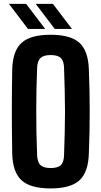

<svg xmlns="http://www.w3.org/2000/svg" viewBox="-20 -994 540 1022"><path d="M249.5 9Q142.5 9 95 -34Q47.5 -77 45 -177Q44 -238.5 43.5 -293.2Q43 -348 43 -400.8Q43 -453.5 43.5 -508.2Q44 -563 45 -623.5Q47.5 -723.5 95 -766.2Q142.5 -809 249.5 -809Q355.5 -809 402.8 -766.2Q450 -723.5 453 -623.5Q455.5 -563 456.5 -508.2Q457.5 -453.5 457.5 -400.5Q457.5 -347.5 456.5 -292.8Q455.5 -238 453 -177Q450 -77 402.8 -34Q355.5 9 249.5 9ZM249.5 -99.5Q288 -99.5 304.2 -115.5Q320.5 -131.5 321 -170.5Q323 -231 324.5 -287.8Q326 -344.5 326 -400.2Q326 -456 324.5 -513Q323 -570 321 -630.5Q320.5 -668.5 304.2 -684.8Q288 -701 249.5 -701Q212 -701 195.2 -684.8Q178.5 -668.5 177.5 -630.5Q175 -570.5 174 -513.8Q173 -457 173 -401.2Q173 -345.5 174 -288.5Q175 -231.5 177.5 -170.5Q178.5 -131.5 195.2 -115.5Q212 -99.5 249.5 -99.5ZM271.5 -840 170 -973.5H261.5L363 -840ZM129 -840 27.5 -973.5H119L220.5 -840Z"/></svg>

Font: Big Shoulders Text Thin ExtraBold
Style: Regular
Weight: 800
Version: Version 2.002